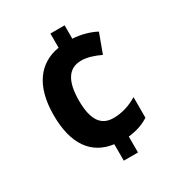

<svg xmlns="http://www.w3.org/2000/svg" viewBox="-175 -837 889 960"><g transform="rotate(-30 270.0 -357.0)"><path d="M341 -647V-724H259V-642C141 -623 69 -530 69 -362C69 -192 138 -101 259 -85V10H341V-82C389 -87 428 -101 460 -122V-241C418 -215 371 -200 322 -200C253 -200 215 -247 215 -362C215 -477 253 -530 324 -530C358 -530 396 -518 433 -500L474 -611C437 -631 389 -644 341 -647Z"/></g></svg>

Font: Noto Sans Lao Looped SemiCondensed
Style: Bold
Weight: 700
Width: 4
Designer: Mark Frömberg, Ben Mitchell
Foundry: The Fontpad Ltd
Version: Version 1.002